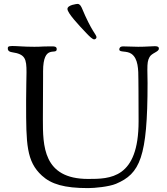

<svg xmlns="http://www.w3.org/2000/svg" viewBox="-20 -946 855 985"><path d="M326 -900C326 -879 383 -818 424 -775C439 -759 455 -744 463 -744C469 -744 475 -749 475 -755C475 -769 451 -782 399 -907C392 -923 383 -926 379 -926C375 -926 326 -921 326 -900ZM20 -697C20 -692 21 -681 42 -678C110 -668 116 -644 116 -575C116 -544 114 -500 114 -431V-414C114 -209 115 -118 195 -45C243 -1 310 19 432 19C466 19 539 12 575 -3C698 -55 737 -138 737 -520C737 -550 736 -570 736 -587C736 -624 738 -636 747 -653C758 -674 795 -680 795 -696C795 -701 795 -709 774 -709C755 -709 731 -706 689 -706C678 -706 624 -708 612 -708C596 -708 592 -700 592 -692C592 -676 630 -687 654 -670C689 -646 690 -590 690 -536C690 -494 691 -494 691 -324C691 -29 544 -28 432 -28C200 -28 200 -199 200 -336C200 -395 201 -465 201 -552V-580C201 -724 271 -660 271 -694C271 -707 259 -708 250 -708C175 -708 203 -706 156 -706C100 -706 71 -710 43 -710C20 -710 20 -704 20 -697Z"/></svg>

Font: OFL Sorts Mill Goudy
Style: Regular
Weight: 500
Version: Version 003.000